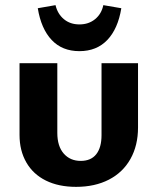

<svg xmlns="http://www.w3.org/2000/svg" viewBox="-20 -719 612 747"><path d="M276 8Q208 8 158.5 -16.5Q109 -41 82.5 -87Q56 -133 56 -194V-473H203V-202Q203 -150 228 -121.5Q253 -93 294 -93Q334 -93 354.5 -119Q375 -145 375 -193V-473H517V-223Q517 -153 487.5 -100.5Q458 -48 403.5 -20Q349 8 276 8ZM289 -520Q222 -520 181 -563.5Q140 -607 127 -687L196 -699Q204 -665 228.5 -644.5Q253 -624 289 -624Q325 -624 350 -644.5Q375 -665 382 -699L452 -687Q439 -607 397.5 -563.5Q356 -520 289 -520Z"/></svg>

Font: Ysabeau SC ExtraBold
Style: Regular
Weight: 800
Designer: Christian Thalmann (Catharsis Fonts)
Version: Version 2.001;gftools[0.9.30]; featfreeze: smcp